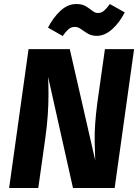

<svg xmlns="http://www.w3.org/2000/svg" viewBox="-20 -939 693 959"><path d="M504.1 -693.6H649.7L552.7 0H344.5L220.3 -555Q222.3 -512.3 222.2 -465.9Q222.2 -419.5 218.6 -365.1Q215.1 -310.6 205.4 -242.7L171.2 0H25.6L122.6 -693.6H328.5L455.6 -138.2Q453.7 -186.8 452.9 -229.7Q452.1 -272.6 455.3 -319.5Q458.5 -366.4 466.1 -425.3ZM462.6 -759.9Q437.5 -759.9 418.5 -771.2Q399.5 -782.6 384.6 -793.6Q369.6 -804.6 354.2 -804.6Q335.2 -804.6 321.7 -792.8Q308.2 -780.9 293.2 -759.2L219.7 -801Q244.7 -849.7 281.1 -884.3Q317.6 -918.9 361.4 -918.9Q390.4 -918.9 408.6 -907.8Q426.7 -896.8 440.6 -885.5Q454.4 -874.1 469.1 -874.1Q486.7 -874.1 500.1 -885.8Q513.4 -897.5 528.8 -918.8L603 -877.1Q577.3 -826.3 540.3 -793.1Q503.3 -759.9 462.6 -759.9Z"/></svg>

Font: Fira Sans Variable
Style: Italic
Weight: 397
Italic angle: -8°
Designer: Carrois Corporate & Edenspiekermann AG
Foundry: Carrois Corporate GbR & Edenspiekermann AG
Version: Version 4.202